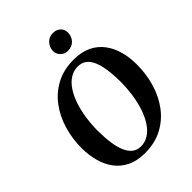

<svg xmlns="http://www.w3.org/2000/svg" viewBox="-271 -1109 1256 1256"><g transform="rotate(-45 357.0 -481.0)"><path d="M320 10.5Q248 10.5 196.5 -14.8Q145 -40 112.5 -83.8Q80 -127.5 64.8 -184.5Q49.5 -241.5 49 -305Q49 -392.5 72.8 -472.8Q96.5 -553 143.5 -616.2Q190.5 -679.5 260.2 -716.2Q330 -753 421.5 -753Q494 -753 545.5 -727.8Q597 -702.5 629.2 -658.8Q661.5 -615 676.8 -558.8Q692 -502.5 692 -440.5Q692.5 -352.5 669 -271.2Q645.5 -190 598.5 -126.8Q551.5 -63.5 481.8 -26.5Q412 10.5 320 10.5ZM332 -39.5Q371.5 -39.5 404 -60.5Q436.5 -81.5 461.2 -119.2Q486 -157 503 -207Q520 -257 528.5 -316Q537 -375 537 -438Q536.5 -498.5 529.5 -547.2Q522.5 -596 507.8 -630.5Q493 -665 468.8 -683.5Q444.5 -702 409 -702Q370 -702 337.2 -681.2Q304.5 -660.5 279.8 -623.2Q255 -586 238 -536Q221 -486 212.5 -428Q204 -370 204 -307.5Q204.5 -246 211.8 -196.5Q219 -147 234.2 -112Q249.5 -77 273.8 -58.2Q298 -39.5 332 -39.5ZM435 -819.5Q416 -819.5 400 -829Q384 -838.5 374.8 -854.5Q365.5 -870.5 366 -889Q367.5 -924 390.5 -948Q413.5 -972 449 -972Q482 -972 501.8 -952Q521.5 -932 521 -905Q521 -869.5 498.2 -844.5Q475.5 -819.5 435 -819.5Z"/></g></svg>

Font: Merriweather 48pt
Style: Bold Italic
Weight: 700
Italic angle: -7.8°
Version: Version 2.101